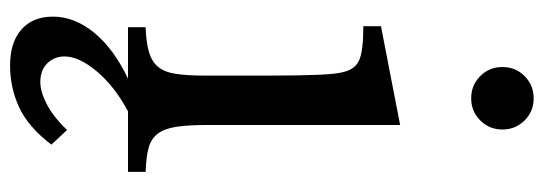

<svg xmlns="http://www.w3.org/2000/svg" viewBox="-369 -476 1079 381"><g transform="rotate(90 170.5 -285.5)"><path d="M267 152Q232 198 193 216Q154 234 110 234Q64 234 38.5 211.5Q13 189 13 149Q13 106 45 67Q77 28 136 0H34V-35Q64 -36 83 -41.5Q102 -47 112.5 -59.5Q123 -72 126.5 -94.5Q130 -117 130 -152V-280Q130 -338 128.5 -375.5Q127 -413 123 -427Q118 -450 100 -458.5Q82 -467 32 -467V-502L228 -540V-159Q228 -120 231.5 -96.5Q235 -73 245 -59.5Q255 -46 273 -41Q291 -36 321 -35V0H201Q152 26 122 61.5Q92 97 92 126Q92 146 105.5 160Q119 174 143 174Q162 174 187 161Q212 148 238 121ZM113 -743Q113 -769 131 -787Q149 -805 175 -805Q201 -805 219 -787Q237 -769 237 -743Q237 -717 219 -699Q201 -681 175 -681Q149 -681 131 -699Q113 -717 113 -743Z"/></g></svg>

Font: Libre Baskerville
Style: Regular
Weight: 400
Designer: Pablo Impallari, Rodrigo Fuenzalida
Foundry: Pablo Impallari, Rodrigo Fuenzalida
Version: Version 1.000; ttfautohint (v0.93) -l 8 -r 50 -G 200 -x 14 -